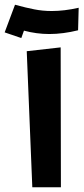

<svg xmlns="http://www.w3.org/2000/svg" viewBox="-67 -787 351 807"><path d="M68.8 0H189L188 -587.9L45.4 -571.8ZM-47.4 -650.9 22.5 -627 33.7 -658.2C68.4 -648.9 104 -644 140.1 -644C179.2 -644 219.7 -649.4 261.2 -659.7L263.7 -754.4C223.1 -745.1 185.1 -740.7 150.4 -740.7C124.5 -740.7 100.1 -743.2 77.6 -747.6C55.2 -752 27.8 -758.3 -3.9 -767.1Z"/></svg>

Font: SG Kara SemiBold
Style: Regular
Weight: 400
Designer: Damoon Khanjanzadeh
Version: Version 1.000